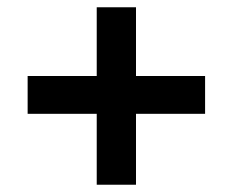

<svg xmlns="http://www.w3.org/2000/svg" viewBox="-20 -548 640 528"><path d="M246 -40V-235H56V-339H246V-528H354V-339H544V-235H354V-40Z"/></svg>

Font: Nunito Sans 8pt ExtraBold
Style: Regular
Weight: 800
Version: Version 3.101;gftools[0.9.27]